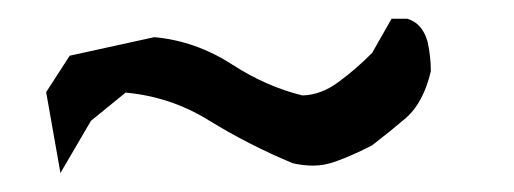

<svg xmlns="http://www.w3.org/2000/svg" viewBox="-20 -845 543 203"><path d="M394 -825.2H410.6Q418 -822.8 422.4 -818.4Q429.2 -811.5 432.1 -800.8Q435.5 -785.2 435.5 -770.5V-769.5Q427.7 -736.8 409.7 -720.7Q392.6 -706.1 373.5 -691.4Q354 -681.2 335 -674.3Q322.8 -669.9 311.5 -669.9Q300.3 -669.9 289.6 -672.4Q243.7 -691.4 200.7 -717.8Q160.6 -742.7 112.8 -747.1L76.2 -717.3L43.9 -662.1L28.8 -747.6L53.7 -786.1L143.1 -805.7Q187 -801.8 226.1 -776.4Q261.7 -753.4 299.8 -744.1Q319.3 -744.6 337.6 -758.1Q356 -771.5 373.5 -789.1Z"/></svg>

Font: Bakudai
Style: Bold
Weight: 700
Version: Version 1.48